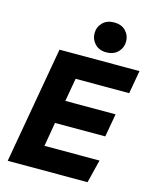

<svg xmlns="http://www.w3.org/2000/svg" viewBox="-136 -1038 907 1129"><g transform="rotate(15 317.0 -474.0)"><path d="M208 -141H543L508 0H22L147 -710H634L609 -569H283L258 -428H564L539 -287H233ZM416 -766Q372 -766 346.5 -793Q321 -820 321 -857Q321 -895 347 -921.5Q373 -948 417 -948Q462 -948 487.5 -921.5Q513 -895 513 -857Q513 -820 487 -793Q461 -766 416 -766Z"/></g></svg>

Font: Livvic
Style: Bold Italic
Weight: 700
Italic angle: -10°
Designer: Jacques Le Bailly, Baron von Fonthausen
Version: Version 1.001; ttfautohint (v1.8.2)